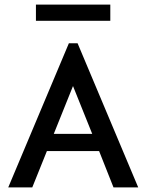

<svg xmlns="http://www.w3.org/2000/svg" viewBox="-20 -819 640 839"><path d="M476 0 413 -159H185L121 0H16L281 -630H319L584 0ZM299 -443 215 -234H383ZM137 -728V-799H462V-728Z"/></svg>

Font: Inconsolata Expanded SemiBold
Style: Regular
Weight: 600
Width: 7
Monospace: yes
Designer: Raph Levien, Cyreal, Brenton Simpson
Foundry: Raph Levien, Cyreal, Google
Version: Version 3.001; ttfautohint (v1.8.2.53-6de2)